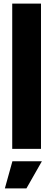

<svg xmlns="http://www.w3.org/2000/svg" viewBox="-20 -828 296 1068"><path d="M49 69H213L127 220H7ZM48 -808H208V0H48Z"/></svg>

Font: Encode Sans Compressed
Style: ExtraBold
Weight: 800
Designer: Pablo Impallari, Andres Torresi
Foundry: Pablo Impallari, Andres Torresi
Version: Version 1.000; ttfautohint (v1.00) -l 8 -r 50 -G 200 -x 14 -